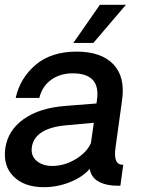

<svg xmlns="http://www.w3.org/2000/svg" viewBox="-23 -770 598 796"><path d="M499 -750 364 -592H281L391 -750ZM456 -159Q445 -85 488 -87L476 0Q454 0 442 -1Q359 -10 349 -70Q321 -37 268.5 -15.5Q216 6 158 6Q78 6 33.5 -38Q-11 -82 -1 -156Q10 -230 75.5 -276.5Q141 -323 250 -331L377 -341L379 -356Q395 -466 278 -466Q227 -466 189.5 -439.5Q152 -413 140 -364H42Q60 -446 124.5 -501Q189 -556 295 -556Q396 -556 446.5 -504Q497 -452 483 -354ZM354 -177 366 -261 256 -251Q121 -240 109 -160Q104 -124 129 -103Q154 -82 193 -82Q244 -82 290.5 -110Q337 -138 354 -177Z"/></svg>

Font: Oakes Grotesk Medium
Style: Italic
Weight: 500
Italic angle: -8°
Designer: Samuel Oakes
Foundry: Samuel Oakes
Version: Version 1.000;PS 001.000;hotconv 1.0.88;makeotf.lib2.5.64775